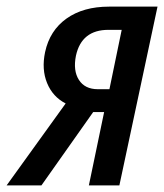

<svg xmlns="http://www.w3.org/2000/svg" viewBox="-72 -559 495 579"><path d="M-52 0 126 -247Q87 -267 70 -308.5Q53 -350 64 -402Q78 -467 128.5 -503Q179 -539 257 -539H403L288 0H196L242 -221H209L53 0ZM223 -290H258L295 -469H255Q174 -469 157 -391Q148 -346 166 -318Q184 -290 223 -290Z"/></svg>

Font: Noto Sans ExtraCondensed Medium
Style: Italic
Weight: 500
Width: 2
Italic angle: -12°
Designer: Monotype Design Team
Foundry: Monotype Imaging Inc.
Version: Version 2.013; ttfautohint (v1.8.4.7-5d5b)